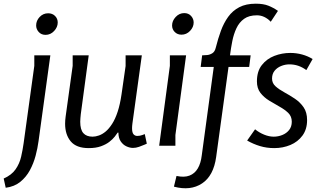

<svg xmlns="http://www.w3.org/2000/svg" viewBox="-84 -790 1730 1041"><path d="M229 -668Q229 -643 209.5 -622Q190 -601 163 -601Q140 -601 126 -616.5Q112 -632 112 -652Q112 -678 131 -698Q150 -718 177 -718Q200 -718 214.5 -703.5Q229 -689 229 -668ZM189 -490 125 -25Q120 13 109 54.5Q98 96 78 133Q58 170 26 196Q-6 222 -53 228L-64 178Q-21 159 0.5 128Q22 97 30.5 60Q39 23 44 -13L102 -433V-490Z M397 -490 354 -171Q353 -160 352 -149.5Q351 -139 351 -130Q351 -87 368 -68Q385 -49 418 -49Q434 -49 452.5 -55.5Q471 -62 489 -77Q507 -92 524 -118.5Q541 -145 554 -184.5Q567 -224 575 -279L597 -432V-490H685L634 -121Q633 -114 632.5 -107Q632 -100 632 -95Q632 -71 640 -62Q648 -53 660 -53Q675 -53 688 -58Q701 -63 701 -63L712 -11Q712 -11 699.5 -5.5Q687 0 670 6Q653 12 637 12Q620 12 601.5 3.5Q583 -5 570.5 -23.5Q558 -42 558 -71H554Q549 -63 538 -49Q527 -35 509 -21Q491 -7 463.5 3Q436 13 397 13Q330 13 299.5 -23.5Q269 -60 269 -119Q269 -138 272 -159L310 -433V-490Z M966 -668Q966 -643 946.5 -622.5Q927 -602 900 -602Q878 -602 863.5 -616.5Q849 -631 849 -652Q849 -677 868.5 -698Q888 -719 915 -719Q938 -719 952 -703.5Q966 -688 966 -668ZM925 -490 867 -58V0H779L837 -433V-490Z M873 164Q915 173 943.5 162Q972 151 988.5 123Q1005 95 1010 52L1075 -427H1004L1012 -490Q1024 -490 1039 -491.5Q1054 -493 1067.5 -501.5Q1081 -510 1086 -532Q1098 -580 1113.5 -622.5Q1129 -665 1153 -698.5Q1177 -732 1213.5 -751Q1250 -770 1303 -770Q1344 -770 1371.5 -759Q1399 -748 1423 -731L1384 -672Q1368 -689 1349 -698Q1330 -707 1309 -707Q1266 -707 1239.5 -688Q1213 -669 1198 -637Q1183 -605 1175.5 -567Q1168 -529 1163 -490H1275L1267 -427H1155L1088 61Q1074 163 1011.5 204.5Q949 246 859 222Z M1577 -410Q1555 -426 1532.5 -433.5Q1510 -441 1485 -441Q1462 -441 1440 -432Q1418 -423 1404.5 -406Q1391 -389 1391 -364Q1391 -339 1410 -322Q1429 -305 1457.5 -289.5Q1486 -274 1514.5 -255Q1543 -236 1562 -208.5Q1581 -181 1581 -139Q1581 -89 1556 -55Q1531 -21 1490.5 -4Q1450 13 1403 13Q1362 13 1325.5 2Q1289 -9 1256 -28L1299 -89Q1321 -71 1348 -60Q1375 -49 1400 -49Q1424 -49 1446.5 -58Q1469 -67 1483.5 -85Q1498 -103 1498 -130Q1498 -159 1479 -177.5Q1460 -196 1432 -211.5Q1404 -227 1375.5 -244.5Q1347 -262 1328 -286.5Q1309 -311 1309 -349Q1309 -403 1335.5 -437Q1362 -471 1403.5 -487Q1445 -503 1490 -503Q1523 -503 1554 -494.5Q1585 -486 1611 -470Z"/></svg>

Font: Rosario
Style: Italic
Weight: 400
Italic angle: -8.05°
Designer: Hector Gatti
Foundry: Omnibus Type
Version: Version 1.201